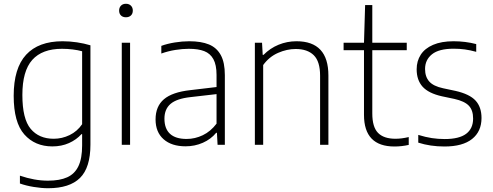

<svg xmlns="http://www.w3.org/2000/svg" viewBox="-20 -767 2610 1017"><path d="M85.5 205V163.5Q163 190 234 190Q296.5 190 336.2 172Q376 154 395.5 113Q415 72 415 3.5V-56.5H411.5Q385 -27 345.5 -9.2Q306 8.5 257.5 8.5Q165 8.5 108.8 -55Q52.5 -118.5 52.5 -259.5Q52.5 -405.5 118.2 -477Q184 -548.5 311.5 -548.5Q349 -548.5 387.5 -542.8Q426 -537 459 -527V-1Q459 121 403.8 175.5Q348.5 230 235 230Q199.5 230 158.5 223.2Q117.5 216.5 85.5 205ZM415 -109V-495.5Q393.5 -501.5 365.5 -505Q337.5 -508.5 308.5 -508.5Q203.5 -508.5 151 -449.8Q98.5 -391 98.5 -264Q98.5 -137 142.5 -84.5Q186.5 -32 264.5 -32Q308.5 -32 348.8 -51.5Q389 -71 415 -109Z M625 0V-540.5H669V0ZM611 -711Q611 -727 620.8 -737Q630.5 -747 647 -747Q663.5 -747 673.5 -737Q683.5 -727 683.5 -711Q683.5 -694.5 673.5 -685Q663.5 -675.5 647 -675.5Q630.5 -675.5 620.8 -685Q611 -694.5 611 -711Z M1171 -369V0H1132.5L1129 -63.5H1125Q1097 -29.5 1054.5 -10.8Q1012 8 963 8Q889 8 846.5 -29.5Q804 -67 804 -134.5Q804 -203.5 848.2 -241.2Q892.5 -279 987.5 -289.5L1127 -306V-370Q1127 -423.5 1110.2 -453.8Q1093.5 -484 1061.8 -496.2Q1030 -508.5 980 -508.5Q947 -508.5 909 -502.5Q871 -496.5 834.5 -483.5V-524Q865.5 -535.5 905.5 -542Q945.5 -548.5 982.5 -548.5Q1045.5 -548.5 1086.8 -531.5Q1128 -514.5 1149.5 -475.2Q1171 -436 1171 -369ZM1127 -112V-268.5L988 -252.5Q916 -244.5 883.5 -216.8Q851 -189 851 -138.5Q851 -85.5 880.5 -58.2Q910 -31 968.5 -31Q1013 -31 1054.2 -50.8Q1095.5 -70.5 1127 -112Z M1330 -540.5H1368L1371.5 -476.5H1376Q1410.5 -511.5 1455.5 -530Q1500.5 -548.5 1550.5 -548.5Q1719.5 -548.5 1719.5 -367V0H1675.5V-366Q1675.5 -441.5 1642 -474.5Q1608.5 -507.5 1546 -507.5Q1500 -507.5 1453 -487Q1406 -466.5 1374 -422.5V0H1330Z M2145 -41V0.5Q2107.5 9 2069.5 9Q1908 9 1908 -158.5V-501H1800V-540.5H1908L1914 -740H1952V-540.5H2134.5V-501H1952V-166Q1952 -94 1982.5 -63Q2013 -32 2075 -32Q2107 -32 2145 -41Z M2195.5 -11.5V-52.5Q2234.5 -40.5 2267.5 -35.5Q2300.5 -30.5 2335.5 -30.5Q2412 -30.5 2449 -58.2Q2486 -86 2486 -139Q2486 -183.5 2463.2 -207.2Q2440.5 -231 2387 -243L2320.5 -257Q2249.5 -273 2218.2 -308Q2187 -343 2187 -400Q2187 -443.5 2208.5 -477Q2230 -510.5 2274 -529.5Q2318 -548.5 2382.5 -548.5Q2445 -548.5 2502.5 -533.5V-492.5Q2469.5 -501.5 2442 -505.2Q2414.5 -509 2383 -509Q2305 -509 2268.2 -479.5Q2231.5 -450 2231.5 -401.5Q2231.5 -360.5 2253.5 -335.5Q2275.5 -310.5 2327 -299.5L2393 -285.5Q2467.5 -268.5 2499 -234.2Q2530.5 -200 2530.5 -142Q2530.5 -70.5 2480.5 -30.8Q2430.5 9 2334.5 9Q2259 9 2195.5 -11.5Z"/></svg>

Font: Encode Sans ExtraLight
Style: Regular
Weight: 275
Designer: Multiple Designers
Foundry: Impallari Type
Version: Version 2.000